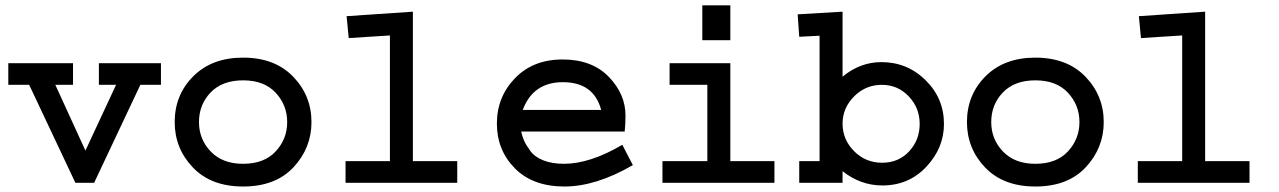

<svg xmlns="http://www.w3.org/2000/svg" viewBox="-20 -676 4728 710"><path d="M10.7 -442.4H250V-362.3H184.6L295.9 -119.1L409.2 -362.3H345.7V-442.4H575.2V-362.3H499L328.1 0H258.8L87.9 -362.3H10.7Z M626 -224.6Q626 -325.2 694.8 -394Q763.7 -462.9 878.9 -462.9Q996.1 -462.9 1064 -392.6Q1131.8 -322.3 1131.8 -224.6Q1131.8 -128.9 1065.4 -57.6Q999 13.7 878.9 13.7Q760.7 13.7 693.4 -56.6Q626 -127 626 -224.6ZM715.8 -224.6Q715.8 -161.1 759.3 -115.7Q802.7 -70.3 878.9 -70.3Q957 -70.3 999.5 -116.2Q1042 -162.1 1042 -224.6Q1042 -287.1 999.5 -333Q957 -378.9 878.9 -378.9Q801.8 -378.9 758.8 -334Q715.8 -289.1 715.8 -224.6Z M1261.7 -616.2 1506.8 -632.8V-80.1H1670.9V0H1257.8V-80.1H1421.9V-544.9L1269.5 -535.2Z M2281.2 -140.6 2320.3 -65.4Q2183.6 13.7 2067.4 13.7Q1950.2 13.7 1883.8 -53.7Q1817.4 -121.1 1817.4 -218.8Q1817.4 -317.4 1884.3 -386.7Q1951.2 -456.1 2060.5 -456.1Q2168.9 -456.1 2231 -392.1Q2293 -328.1 2293 -249Q2293 -215.8 2290 -189.5H1907.2Q1912.1 -168.9 1918.5 -154.8Q1924.8 -140.6 1940.9 -118.2Q1957 -95.7 1989.3 -83Q2021.5 -70.3 2065.4 -70.3Q2162.1 -70.3 2281.2 -140.6ZM1913.1 -269.5H2203.1Q2175.8 -372.1 2061.5 -372.1Q1951.2 -372.1 1913.1 -269.5Z M2456.1 -442.4H2680.7V-80.1H2843.8V0H2429.7V-80.1H2595.7V-362.3H2456.1ZM2577.1 -527.3V-656.2H2680.7V-527.3Z M2929.7 -623 3095.7 -632.8V-392.6Q3161.1 -446.3 3239.3 -446.3Q3335 -446.3 3402.8 -379.4Q3470.7 -312.5 3470.7 -217.8Q3470.7 -128.9 3405.8 -59.6Q3340.8 9.8 3243.2 9.8Q3162.1 9.8 3095.7 -43V0H2935.5V-80.1H3010.7V-543.9L2935.5 -540ZM3095.7 -218.8Q3095.7 -160.2 3138.2 -117.2Q3180.7 -74.2 3242.2 -74.2Q3302.7 -74.2 3341.8 -116.2Q3380.9 -158.2 3380.9 -217.8Q3380.9 -277.3 3340.3 -319.8Q3299.8 -362.3 3241.2 -362.3Q3180.7 -362.3 3138.2 -319.3Q3095.7 -276.4 3095.7 -218.8Z M3555.7 -224.6Q3555.7 -325.2 3624.5 -394Q3693.4 -462.9 3808.6 -462.9Q3925.8 -462.9 3993.7 -392.6Q4061.5 -322.3 4061.5 -224.6Q4061.5 -128.9 3995.1 -57.6Q3928.7 13.7 3808.6 13.7Q3690.4 13.7 3623 -56.6Q3555.7 -127 3555.7 -224.6ZM3645.5 -224.6Q3645.5 -161.1 3689 -115.7Q3732.4 -70.3 3808.6 -70.3Q3886.7 -70.3 3929.2 -116.2Q3971.7 -162.1 3971.7 -224.6Q3971.7 -287.1 3929.2 -333Q3886.7 -378.9 3808.6 -378.9Q3731.4 -378.9 3688.5 -334Q3645.5 -289.1 3645.5 -224.6Z M4191.4 -616.2 4436.5 -632.8V-80.1H4600.6V0H4187.5V-80.1H4351.6V-544.9L4199.2 -535.2Z"/></svg>

Font: Thabit-Bold
Style: Bold
Weight: 700
Designer: Regenerated by Nadim Shaikli
Foundry: MAK Alagha
Version: 0.01